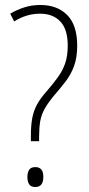

<svg xmlns="http://www.w3.org/2000/svg" viewBox="-20 -744 357 771"><path d="M104 -199Q104 -240 109.5 -269.5Q115 -299 128.5 -324Q142 -349 167 -377Q193 -407 212.5 -434Q232 -461 242 -490.5Q252 -520 252 -561Q252 -626 222.5 -657.5Q193 -689 141 -689Q112 -689 86.5 -681Q61 -673 37 -658L21 -689Q48 -705 78 -714.5Q108 -724 142 -724Q210 -724 250 -683.5Q290 -643 290 -561Q290 -513 277.5 -479Q265 -445 243.5 -417Q222 -389 196 -359Q172 -330 159 -306.5Q146 -283 141.5 -257Q137 -231 137 -196V-177H104ZM90 -33Q90 -51 97 -62Q104 -73 122 -73Q154 -73 154 -34Q154 7 122 7Q104 7 97 -4Q90 -15 90 -33Z"/></svg>

Font: Noto Sans Arabic Cond ExtLt
Style: Regular
Weight: 200
Width: 3
Designer: Monotype Design Team, Nadine Chahine, Nizar Qandah and Khaled Hosny
Foundry: Monotype Imaging Inc.
Version: Version 2.012; ttfautohint (v1.8.4.7-5d5b)